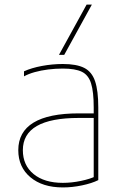

<svg xmlns="http://www.w3.org/2000/svg" viewBox="-20 -810 540 840"><path d="M255 10Q166 10 113 -34.5Q60 -79 60 -153Q60 -233 126.5 -273.5Q193 -314 325 -314H400V-294H325Q80 -294 80 -153Q80 -87 127 -48.5Q174 -10 255 -10Q293 -10 334 -18.5Q375 -27 401 -40L390 -22V-340Q390 -408 378.5 -445Q367 -482 338 -496Q309 -510 255 -510Q222 -510 190.5 -506Q159 -502 132 -494.5Q105 -487 85 -476V-498Q118 -513 163.5 -521.5Q209 -530 255 -530Q315 -530 348.5 -513Q382 -496 396 -454.5Q410 -413 410 -340V-22Q382 -8 339 1Q296 10 255 10ZM261 -570H238L359 -790H382Z"/></svg>

Font: M PLUS 1 Code Thin
Style: Regular
Weight: 250
Designer: Coji Morishita
Foundry: UNDERFOREST DESIGN
Version: Version 1.002